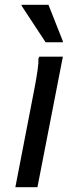

<svg xmlns="http://www.w3.org/2000/svg" viewBox="-20 -780 324 800"><path d="M44 0 116 -372Q120 -392 126 -424Q132 -456 136.5 -487Q141 -518 140 -536L144 -544H242L136 0ZM170 -604 70 -756V-760H182L242 -608V-604Z"/></svg>

Font: Kufam
Style: Italic
Weight: 400
Italic angle: -11°
Designer: Artur Schmal
Foundry: Original Type
Version: Version 1.301; ttfautohint (v1.8.3)